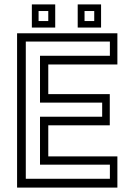

<svg xmlns="http://www.w3.org/2000/svg" viewBox="-20 -851 610 871"><path d="M57.5 0V-700H512.5V-558.5H199V-424H478V-282.5H199V-141.5H512.5V0ZM97 -40H478.5V-104H161.5V-321.5H443.5V-385.5H161.5V-598H478.5V-662.5H97ZM332.5 -726V-831H438.5V-726ZM124.5 -726V-831H230.5V-726ZM155 -755.5H199V-801H155ZM363.5 -755.5H407.5V-801H363.5Z"/></svg>

Font: Tourney
Style: Regular
Weight: 400
Designer: Tyler Finck
Foundry: Etcetera Type Co
Version: Version 1.015